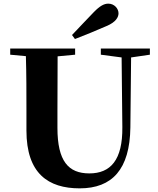

<svg xmlns="http://www.w3.org/2000/svg" viewBox="-20 -1013 869 1053"><path d="M375 -821 391 -799C449 -821 506 -845 564 -870C617 -892 630 -920 630 -940C630 -966 607 -993 574 -993C551 -993 528 -981 494 -946C457 -908 416 -864 375 -821ZM533 -713 647 -698 651 -316C653 -135 586 -62 470 -62C355 -62 295 -129 295 -312V-406L296 -704L392 -713V-747H36V-713L122 -705C125 -605 125 -504 125 -406V-297C125 -61 245 20 417 20C595 20 692 -84 695 -314L699 -698L802 -713V-747H533Z"/></svg>

Font: Noto Serif CJK HK Black
Style: Regular
Weight: 900
Designer: Ryoko NISHIZUKA 西塚涼子 (kana & ideographs); Frank Grießhammer (Latin, Greek & Cyrillic); Wenlong ZHANG 张文龙 (bopomofo); San
Foundry: Adobe
Version: Version 2.001;hotconv 1.1.0;makeotfexe 2.6.0